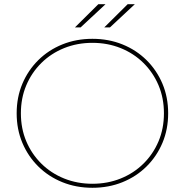

<svg xmlns="http://www.w3.org/2000/svg" viewBox="-20 -887 876 910"><path d="M418 3Q341 3 275.5 -23.5Q210 -50 161.5 -98Q113 -146 86 -210Q59 -274 59 -350Q59 -426 86 -490Q113 -554 161.5 -602Q210 -650 275.5 -676.5Q341 -703 418 -703Q495 -703 560.5 -676.5Q626 -650 674.5 -602Q723 -554 750 -490Q777 -426 777 -350Q777 -274 750 -210Q723 -146 674.5 -98Q626 -50 560.5 -23.5Q495 3 418 3ZM418 -16Q490 -16 552 -41Q614 -66 660 -111.5Q706 -157 731.5 -217.5Q757 -278 757 -350Q757 -422 731.5 -482.5Q706 -543 660 -588.5Q614 -634 552 -659Q490 -684 418 -684Q346 -684 284 -659Q222 -634 176 -588.5Q130 -543 104.5 -482.5Q79 -422 79 -350Q79 -278 104.5 -217.5Q130 -157 176 -111.5Q222 -66 284 -41Q346 -16 418 -16ZM474 -757 585 -867H619L501 -757ZM335 -757 446 -867H480L362 -757Z"/></svg>

Font: Montserrat Thin Thin
Style: Regular
Weight: 250
Version: Version 9.000